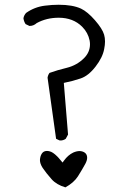

<svg xmlns="http://www.w3.org/2000/svg" viewBox="-20 -766 540 824"><path d="M234.9 -163.6Q236.8 -163.1 241 -163.1Q245.1 -163.1 251 -164.8Q256.8 -166.5 262.2 -170.4L272 -188.5L253.9 -410.2Q275.4 -414.6 291.5 -418.9Q307.6 -423.3 325.7 -429.2Q359.4 -440.4 390.1 -480.2Q420.9 -520 427.2 -556.2Q430.7 -573.2 430.7 -587.9Q430.7 -604 426.8 -617.2Q419.4 -642.6 387.5 -679.2Q355.5 -715.8 327.6 -729Q291.5 -745.6 231.9 -745.6Q203.6 -745.6 172.9 -741.7Q128.4 -736.3 91.8 -710.4Q82.5 -699.7 80.6 -687.5Q82.5 -673.8 89.8 -662.6L106 -654.8Q106.9 -654.8 108.4 -654.8Q124 -654.8 137.7 -667Q179.7 -689.9 231.9 -689.9Q293.9 -689.9 332.5 -651.4Q357.9 -626 364.7 -591.8Q366.2 -583 366.2 -576.2Q366.2 -542 340.8 -516.6Q310.1 -485.8 267.1 -475.1Q228 -465.8 192.4 -453.1Q186 -444.3 184.1 -432.6L220.7 -170.4ZM354 -88.9Q354 -109.9 332.5 -116.2Q327.1 -117.7 321.3 -117.7Q309.1 -117.7 294.4 -111.3Q272 -100.6 254.9 -77.1L248.5 -68.4Q235.4 -84.5 231.4 -88.6Q227.5 -92.8 225.6 -94.7Q206.5 -113.8 192.4 -116.7Q186.5 -118.2 181.6 -118.2Q170.4 -118.2 163.1 -111.3Q154.3 -102.1 151.9 -85Q151.4 -82 151.4 -79.1Q151.4 -63.5 163.1 -45.4Q178.7 -22.5 201.7 3.4Q222.7 26.9 260.7 38.1Q296.9 18.1 314.5 -9.3Q333.5 -39.6 346.2 -63Q354 -77.6 354 -88.9Z"/></svg>

Font: NaikaiFont
Style: Light
Weight: 300
Version: Version 1.89